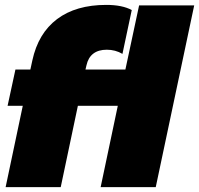

<svg xmlns="http://www.w3.org/2000/svg" viewBox="-20 -764 813 784"><path d="M73 -332H11L43 -480H104L112 -517Q136 -628 213 -686Q290 -744 414 -744Q479 -744 518 -723L480 -544Q451 -561 416 -561Q382 -561 361 -545Q340 -529 333 -497L329 -480H492L548 -742H773L616 0H391L461 -332H298L228 0H3Z"/></svg>

Font: Prompt Black
Style: Italic
Weight: 900
Italic angle: -12°
Designer: Katatrad Team
Foundry: CadsonDemak
Version: Version 1.001